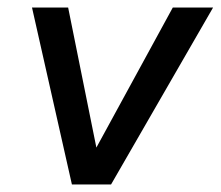

<svg xmlns="http://www.w3.org/2000/svg" viewBox="-20 -490 586 510"><path d="M171 0 65 -470H161L236 -98L439 -470H546L275 0Z"/></svg>

Font: Gantari Medium
Style: Italic
Weight: 500
Italic angle: -10°
Designer: Anugrah Pasau
Foundry: Lafontype
Version: Version 1.000